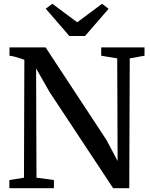

<svg xmlns="http://www.w3.org/2000/svg" viewBox="-20 -993 796 1013"><path d="M29.5 0V-43L106.5 -55.5L108.5 -677.5Q98 -681.5 84.8 -685.8Q71.5 -690 57.5 -693.8Q43.5 -697.5 30 -699V-743H220.5L542 -254L600.5 -143.5L598.5 -685L514 -699V-743H742.5V-699L664.5 -685L662 0H577L241.5 -507.5L170.5 -632L172.5 -55.5L264.5 -43V0ZM346 -803 221.5 -947 256 -973 387.5 -875.5 518.5 -973 553 -946.5 428.5 -803Z"/></svg>

Font: Merriweather 48pt Medium
Style: Regular
Weight: 500
Version: Version 2.100